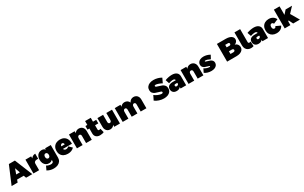

<svg xmlns="http://www.w3.org/2000/svg" viewBox="491 -3559 10410 6579"><g transform="rotate(-30 5695.5 -269.0)"><path d="M562 0 527 -99H264L228 0H-10L286 -701H524L809 0ZM324 -265H470L398 -470Z M1245 -557V-354Q1223 -357 1202 -357Q1144 -357 1111 -331.5Q1078 -306 1078 -261V0H853V-547H1078V-467Q1107 -510 1149.5 -533.5Q1192 -557 1245 -557Z M1855 -547V-45Q1855 30 1816.5 86.5Q1778 143 1708.5 173.5Q1639 204 1549 204Q1474 204 1405.5 184Q1337 164 1291 133L1362 -18Q1397 4 1443 17Q1489 30 1529 30Q1578 30 1604.5 11.5Q1631 -7 1631 -39V-91Q1579 -33 1494 -33Q1430 -33 1378.5 -65.5Q1327 -98 1298 -158Q1269 -218 1269 -297Q1269 -374 1297 -432.5Q1325 -491 1375.5 -523Q1426 -555 1490 -555Q1578 -555 1631 -496V-547ZM1631 -291Q1631 -336 1610.5 -363Q1590 -390 1555 -390Q1520 -390 1499.5 -363Q1479 -336 1479 -291Q1479 -247 1500 -220Q1521 -193 1555 -193Q1589 -193 1610 -220Q1631 -247 1631 -291Z M2506 -252Q2506 -233 2505 -223H2149Q2160 -191 2183.5 -174.5Q2207 -158 2240 -158Q2299 -158 2351 -207L2468 -92Q2424 -43 2361.5 -17.5Q2299 8 2220 8Q2128 8 2060.5 -26.5Q1993 -61 1957.5 -124Q1922 -187 1922 -271Q1922 -357 1958 -421Q1994 -485 2060.5 -520Q2127 -555 2214 -555Q2304 -555 2370 -518Q2436 -481 2471 -412.5Q2506 -344 2506 -252ZM2216 -405Q2188 -405 2169.5 -384Q2151 -363 2144 -327H2280Q2282 -361 2263.5 -383Q2245 -405 2216 -405Z M3162 -349V0H2937V-284Q2937 -318 2919 -338.5Q2901 -359 2872 -359Q2839 -359 2819.5 -335Q2800 -311 2800 -271V0H2575V-547H2800V-469Q2828 -512 2870.5 -534.5Q2913 -557 2966 -557Q3023 -557 3067.5 -531Q3112 -505 3137 -458Q3162 -411 3162 -349Z M3646 -24Q3619 -8 3575.5 1Q3532 10 3487 10Q3395 10 3339.5 -40.5Q3284 -91 3284 -176V-375H3209V-517H3284V-670H3508V-517H3636V-375H3508V-210Q3508 -188 3520 -175.5Q3532 -163 3552 -164Q3571 -164 3608 -178Z M4277 -547V0H4052V-76Q4025 -34 3984 -12Q3943 10 3891 10Q3835 10 3792 -16Q3749 -42 3724.5 -89Q3700 -136 3700 -198V-547H3925V-263Q3925 -229 3941.5 -208.5Q3958 -188 3985 -188Q4016 -188 4034 -212Q4052 -236 4052 -276V-547Z M5323 -349V0H5098V-284Q5098 -318 5081 -338.5Q5064 -359 5036 -359Q5005 -359 4986 -335Q4967 -311 4967 -271V0H4742V-284Q4742 -318 4725 -338.5Q4708 -359 4680 -359Q4649 -359 4630 -335Q4611 -311 4611 -271V0H4386V-547H4611V-470Q4639 -512 4680.5 -534.5Q4722 -557 4774 -557Q4836 -557 4882.5 -526Q4929 -495 4951 -440Q4978 -496 5023.5 -526.5Q5069 -557 5130 -557Q5186 -557 5230 -531Q5274 -505 5298.5 -458Q5323 -411 5323 -349Z M5995 -541Q5952 -541 5952 -510Q5952 -486 5979.5 -473Q6007 -460 6067 -444Q6142 -423 6191.5 -402Q6241 -381 6278 -335.5Q6315 -290 6315 -216Q6315 -140 6275.5 -88.5Q6236 -37 6169 -12Q6102 13 6020 13Q5927 13 5832.5 -17.5Q5738 -48 5669 -101L5755 -276Q5808 -230 5888 -197.5Q5968 -165 6022 -165Q6048 -165 6063 -174.5Q6078 -184 6078 -204Q6078 -228 6049.5 -241.5Q6021 -255 5960 -270Q5886 -289 5836.5 -309.5Q5787 -330 5751 -373Q5715 -416 5715 -488Q5715 -558 5752 -610.5Q5789 -663 5857 -691Q5925 -719 6015 -719Q6097 -719 6178.5 -696Q6260 -673 6320 -635L6236 -458Q6179 -491 6109 -516Q6039 -541 5995 -541Z M6897 -354V0H6676V-59Q6626 10 6522 10Q6436 10 6387.5 -36.5Q6339 -83 6339 -162Q6339 -243 6393 -285Q6447 -327 6551 -329H6676Q6675 -358 6653.5 -373.5Q6632 -389 6591 -389Q6559 -389 6514.5 -380Q6470 -371 6425 -354L6375 -504Q6445 -530 6514.5 -543.5Q6584 -557 6645 -557Q6764 -557 6830.5 -503.5Q6897 -450 6897 -354ZM6676 -175V-225H6598Q6550 -225 6550 -181Q6550 -158 6563 -145.5Q6576 -133 6600 -133Q6622 -133 6642.5 -144Q6663 -155 6676 -175Z M7578 -349V0H7353V-284Q7353 -318 7335 -338.5Q7317 -359 7288 -359Q7255 -359 7235.5 -335Q7216 -311 7216 -271V0H6991V-547H7216V-469Q7244 -512 7286.5 -534.5Q7329 -557 7382 -557Q7439 -557 7483.5 -531Q7528 -505 7553 -458Q7578 -411 7578 -349Z M7891 -409Q7877 -409 7868.5 -404Q7860 -399 7860 -391Q7860 -379 7878 -371Q7896 -363 7938 -352Q7997 -336 8039 -319Q8081 -302 8112.5 -267Q8144 -232 8144 -176Q8144 -120 8113.5 -78Q8083 -36 8027 -13Q7971 10 7896 10Q7743 10 7629 -68L7697 -208Q7807 -140 7899 -140Q7915 -140 7924 -144.5Q7933 -149 7933 -156Q7933 -167 7915.5 -174.5Q7898 -182 7859 -192Q7800 -207 7759 -224Q7718 -241 7686.5 -276Q7655 -311 7655 -368Q7655 -425 7685 -467.5Q7715 -510 7769.5 -533.5Q7824 -557 7896 -557Q8027 -557 8150 -488L8076 -349Q7954 -409 7891 -409Z M9150 -524Q9150 -472 9118 -431Q9086 -390 9032 -374Q9095 -360 9133 -311.5Q9171 -263 9171 -197Q9171 -138 9136 -93Q9101 -48 9037.5 -24Q8974 0 8889 0H8517V-701H8872Q8956 -701 9019 -679Q9082 -657 9116 -617Q9150 -577 9150 -524ZM8912 -482Q8912 -504 8897.5 -517.5Q8883 -531 8859 -531H8748V-431H8859Q8883 -431 8897.5 -445Q8912 -459 8912 -482ZM8930 -226Q8930 -249 8910.5 -263Q8891 -277 8859 -277H8748V-170H8859Q8891 -170 8910.5 -185.5Q8930 -201 8930 -226Z M9506 -182Q9528 -182 9556 -195L9569 -8Q9515 11 9463 11Q9401 11 9349 -15Q9297 -41 9266 -94.5Q9235 -148 9235 -227V-742H9460V-232Q9460 -206 9472.5 -194Q9485 -182 9506 -182Z M10136 -354V0H9915V-59Q9865 10 9761 10Q9675 10 9626.5 -36.5Q9578 -83 9578 -162Q9578 -243 9632 -285Q9686 -327 9790 -329H9915Q9914 -358 9892.5 -373.5Q9871 -389 9830 -389Q9798 -389 9753.5 -380Q9709 -371 9664 -354L9614 -504Q9684 -530 9753.5 -543.5Q9823 -557 9884 -557Q10003 -557 10069.5 -503.5Q10136 -450 10136 -354ZM9915 -175V-225H9837Q9789 -225 9789 -181Q9789 -158 9802 -145.5Q9815 -133 9839 -133Q9861 -133 9881.5 -144Q9902 -155 9915 -175Z M10489 -373Q10456 -373 10436.5 -345.5Q10417 -318 10417 -272Q10417 -225 10436.5 -197.5Q10456 -170 10489 -170Q10539 -170 10556 -229L10738 -145Q10708 -72 10639.5 -32Q10571 8 10477 8Q10391 8 10326 -26.5Q10261 -61 10225.5 -124Q10190 -187 10190 -271Q10190 -356 10225.5 -420.5Q10261 -485 10326.5 -520Q10392 -555 10479 -555Q10568 -555 10636 -513.5Q10704 -472 10738 -397L10559 -321Q10537 -373 10489 -373Z M11401 -547 11202 -336 11398 0H11131L11047 -172L11020 -144V0H10795V-742H11020V-405L11147 -547Z"/></g></svg>

Font: Argentum Sans Black
Style: Regular
Weight: 900
Designer: Julieta Ulanovsky (Modified by Cristiano Sobral)
Foundry: Julieta Ulanovsky
Version: Version 1.000; ttfautohint (v1.5.65-e2d9)